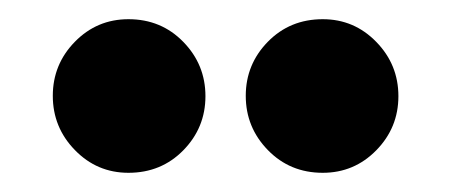

<svg xmlns="http://www.w3.org/2000/svg" viewBox="-20 -750 470 200"><path d="M113.8 -570Q81 -570 58 -593.7Q35 -617.3 35 -650.2Q35 -683 58 -706.5Q81 -730 113.8 -730Q148 -730 171 -706.3Q194 -682.7 194 -649.8Q194 -617 171 -593.5Q148 -570 113.8 -570ZM316.2 -570Q282 -570 259 -593.7Q236 -617.3 236 -650.2Q236 -683 259 -706.5Q282 -730 316.2 -730Q349 -730 372 -706.3Q395 -682.7 395 -649.8Q395 -617 372 -593.5Q349 -570 316.2 -570Z"/></svg>

Font: Golos UI VF
Style: Regular
Weight: 400
Designer: A.Korolkova, Vitaly Kuzmin
Foundry: ParaType Ltd
Version: Version 2.000